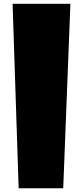

<svg xmlns="http://www.w3.org/2000/svg" viewBox="-20 -900 438 1020"><path d="M315.9 100.1H79.1L46.9 -879.9H354Z"/></svg>

Font: Fz Rammetto One
Style: Regular
Weight: 400
Designer: Vernon Adams
Foundry: Vernon Adams
Version: Vit hóa bi c Thuy @ FontZin.Com